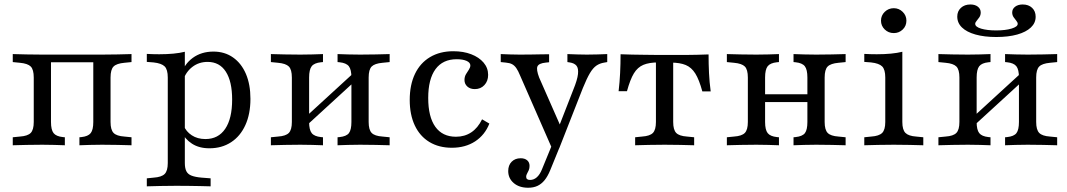

<svg xmlns="http://www.w3.org/2000/svg" viewBox="-20 -659 4839 871"><path d="M442.7 -2.4Q412.1 -2.4 388.3 -1.6Q364.5 -0.8 340.3 0V-36.3L349.2 -37.1Q379.8 -40.3 391.5 -55.2Q403.2 -70.2 403.2 -105.6V-411.3H442.7Q483.1 -411.3 513.7 -412.1Q544.4 -412.9 576.6 -413.7V-377.4L544.4 -374.2Q508.9 -371 495.2 -357.3Q481.5 -343.5 481.5 -307.3V-105.6Q481.5 -70.2 495.2 -56Q508.9 -41.9 544.4 -39.5L576.6 -36.3V0Q544.4 -0.8 513.7 -1.6Q483.1 -2.4 442.7 -2.4ZM171.8 -2.4Q131.5 -2.4 100.8 -1.6Q70.2 -0.8 37.9 0V-36.3L70.2 -39.5Q105.6 -41.9 119.4 -56Q133.1 -70.2 133.1 -105.6V-307.3Q133.1 -343.5 119.4 -357.3Q105.6 -371 70.2 -374.2L37.9 -377.4V-413.7Q70.2 -412.9 100.8 -412.1Q131.5 -411.3 171.8 -411.3H211.3V-105.6Q211.3 -70.2 223 -55.2Q234.7 -40.3 265.3 -37.1L274.2 -36.3V0Q250 -0.8 226.2 -1.6Q202.4 -2.4 171.8 -2.4ZM191.9 -376.6V-411.3H422.6V-376.6Z M779.8 183.9Q739.5 183.9 708.5 184.7Q677.4 185.5 646 186.3V150L677.4 146.8Q712.9 144.4 727 130.2Q741.1 116.1 741.1 80.6V-206.5H818.5V80.6Q818.5 104 825.4 117.7Q832.3 131.5 849.2 137.9Q866.1 144.4 894.4 146.8L935.5 150V186.3Q911.3 185.5 887.1 185.1Q862.9 184.7 837.1 184.3Q811.3 183.9 779.8 183.9ZM948.4 -425Q999.2 -425 1037.1 -398.4Q1075 -371.8 1095.6 -323.8Q1116.1 -275.8 1116.1 -210.5Q1116.1 -141.9 1093.1 -91.5Q1070.2 -41.1 1028.2 -13.7Q986.3 13.7 929.8 13.7Q883.1 13.7 850.8 -7.3Q818.5 -28.2 802.4 -62.9L813.7 -88.7Q824.2 -62.1 850 -45.2Q875.8 -28.2 912.1 -28.2Q970.2 -28.2 1001.6 -74.6Q1033.1 -121 1033.1 -207.3Q1033.1 -289.5 1004.4 -333.9Q975.8 -378.2 921.8 -378.2Q882.3 -378.2 852.8 -355.6Q823.4 -333.1 811.3 -296L801.6 -320.2Q815.3 -367.7 854.4 -396.4Q893.5 -425 948.4 -425ZM741.1 -206.5V-307.3Q741.1 -343.5 727 -357.7Q712.9 -371.8 676.6 -375.8L646 -378.2V-414.5Q660.5 -413.7 673.8 -413.3Q687.1 -412.9 702.4 -412.9Q737.1 -412.9 766.5 -415.7Q796 -418.5 818.5 -424.2V-414.5V-206.5Z M1613.7 -2.4Q1583.1 -2.4 1559.3 -1.6Q1535.5 -0.8 1511.3 0V-36.3L1520.2 -37.1Q1551.6 -40.3 1562.9 -55.2Q1574.2 -70.2 1574.2 -105.6V-206.5H1652.4V-105.6Q1652.4 -70.2 1666.1 -56Q1679.8 -41.9 1715.3 -39.5L1747.6 -36.3V0Q1715.3 -0.8 1684.7 -1.6Q1654 -2.4 1613.7 -2.4ZM1342.7 -2.4Q1302.4 -2.4 1271.8 -1.6Q1241.1 -0.8 1208.9 0V-36.3L1241.1 -39.5Q1276.6 -41.9 1290.3 -56Q1304 -70.2 1304 -105.6V-307.3Q1304 -343.5 1290.3 -357.3Q1276.6 -371 1241.1 -374.2L1208.9 -377.4V-413.7Q1241.1 -412.9 1271.8 -412.1Q1302.4 -411.3 1342.7 -411.3Q1373.4 -411.3 1397.2 -412.1Q1421 -412.9 1445.2 -413.7V-377.4L1436.3 -376.6Q1405.6 -373.4 1394 -358.5Q1382.3 -343.5 1382.3 -307.3V-105.6Q1382.3 -70.2 1394 -55.2Q1405.6 -40.3 1436.3 -37.1L1445.2 -36.3V0Q1421 -0.8 1397.2 -1.6Q1373.4 -2.4 1342.7 -2.4ZM1574.2 -206.5V-307.3Q1574.2 -343.5 1562.5 -358.5Q1550.8 -373.4 1520.2 -376.6L1511.3 -377.4V-413.7Q1535.5 -412.9 1559.3 -412.1Q1583.1 -411.3 1613.7 -411.3Q1654 -411.3 1684.7 -412.1Q1715.3 -412.9 1747.6 -413.7V-377.4L1715.3 -374.2Q1679.8 -371 1666.1 -357.3Q1652.4 -343.5 1652.4 -307.3V-206.5ZM1335.5 -57.3V-100L1615.3 -356.5L1616.1 -314.5Z M2029.8 11.3Q1971 11.3 1927.8 -14.9Q1884.7 -41.1 1861.7 -89.9Q1838.7 -138.7 1838.7 -205.6Q1838.7 -274.2 1862.5 -323.8Q1886.3 -373.4 1931 -400Q1975.8 -426.6 2036.3 -426.6Q2082.3 -426.6 2117.7 -412.9Q2153.2 -399.2 2173.8 -375Q2194.4 -350.8 2194.4 -319.4Q2194.4 -291.1 2177.4 -273Q2160.5 -254.8 2133.9 -254.8Q2112.9 -254.8 2100 -266.5Q2087.1 -278.2 2087.1 -296Q2087.1 -311.3 2094 -322.6Q2100.8 -333.9 2107.3 -343.5Q2113.7 -353.2 2113.7 -362.1Q2113.7 -375 2096.8 -382.7Q2079.8 -390.3 2051.6 -390.3Q1988.7 -390.3 1955.6 -345.2Q1922.6 -300 1922.6 -214.5Q1922.6 -129 1954.8 -83.9Q1987.1 -38.7 2048.4 -38.7Q2087.9 -38.7 2117.7 -58.5Q2147.6 -78.2 2166.9 -117.7L2200 -98.4Q2179.8 -46.8 2135.5 -17.7Q2091.1 11.3 2029.8 11.3Z M2483.9 13.7 2339.5 -316.1Q2330.6 -337.9 2322.2 -350Q2313.7 -362.1 2303.2 -367.7Q2292.7 -373.4 2275 -375L2251.6 -377.4V-413.7Q2270.2 -412.9 2293.1 -412.1Q2316.1 -411.3 2337.1 -411.3H2338.7H2339.5Q2363.7 -411.3 2388.7 -411.7Q2413.7 -412.1 2435.5 -412.5Q2457.3 -412.9 2471 -412.9V-376.6L2455.6 -375Q2424.2 -371.8 2418.1 -357.7Q2412.1 -343.5 2425.8 -307.3L2526.6 -78.2L2512.1 -75.8L2580.6 -251.6Q2599.2 -296.8 2602 -323Q2604.8 -349.2 2595.2 -360.9Q2585.5 -372.6 2564.5 -375.8L2554 -377.4V-413.7Q2575 -412.9 2598 -412.1Q2621 -411.3 2641.9 -411.3Q2667.7 -411.3 2691.1 -412.1Q2714.5 -412.9 2734.7 -413.7V-377.4L2721 -375Q2700.8 -371.8 2685.5 -361.3Q2670.2 -350.8 2656 -327Q2641.9 -303.2 2624.2 -259.7L2516.9 13.7ZM2375.8 192.7Q2335.5 192.7 2310.5 171.4Q2285.5 150 2285.5 116.9Q2285.5 90.3 2301.2 74.6Q2316.9 58.9 2341.9 58.9Q2360.5 58.9 2371.4 68.1Q2382.3 77.4 2382.3 93.5Q2382.3 104.8 2378.6 113.3Q2375 121.8 2371 128.6Q2366.9 135.5 2366.9 142.7Q2366.9 157.3 2384.7 157.3Q2401.6 157.3 2415.3 145.2Q2429 133.1 2438.7 108.9L2490.3 -16.9L2521.8 0.8L2475.8 113.7Q2464.5 141.1 2450.4 158.5Q2436.3 175.8 2418.1 184.3Q2400 192.7 2375.8 192.7Z M2995.2 -2.4Q2954 -2.4 2923.4 -1.6Q2892.7 -0.8 2861.3 0V-36.3L2892.7 -39.5Q2928.2 -41.9 2941.9 -56Q2955.6 -70.2 2955.6 -105.6V-206.5H3033.9V-105.6Q3033.9 -70.2 3047.6 -56Q3061.3 -41.9 3096.8 -39.5L3129 -36.3V0Q3096.8 -0.8 3066.1 -1.6Q3035.5 -2.4 2995.2 -2.4ZM2966.9 -375.8Q2925 -375.8 2898.8 -364.9Q2872.6 -354 2855.6 -326.2Q2838.7 -298.4 2824.2 -245.2H2786.3Q2791.1 -286.3 2793.1 -327.4Q2795.2 -368.5 2795.2 -412.9Q2821 -412.1 2847.6 -411.3Q2874.2 -410.5 2900 -410.5L2966.9 -409.7H3023.4H3090.3Q3116.1 -409.7 3142.3 -410.5Q3168.5 -411.3 3194.4 -412.1Q3194.4 -368.5 3196.4 -327.4Q3198.4 -286.3 3204 -244.4H3166.1Q3151.6 -297.6 3134.3 -325.4Q3116.9 -353.2 3090.7 -364.1Q3064.5 -375 3023.4 -375ZM2955.6 -206.5V-385.5H3033.9V-206.5Z M3682.3 -2.4Q3651.6 -2.4 3627.8 -1.6Q3604 -0.8 3579.8 0V-36.3L3588.7 -37.1Q3620.2 -40.3 3631.5 -55.2Q3642.7 -70.2 3642.7 -105.6V-206.5H3721V-105.6Q3721 -70.2 3734.7 -56Q3748.4 -41.9 3783.9 -39.5L3816.1 -36.3V0Q3783.9 -0.8 3753.2 -1.6Q3722.6 -2.4 3682.3 -2.4ZM3411.3 -2.4Q3371 -2.4 3340.3 -1.6Q3309.7 -0.8 3277.4 0V-36.3L3309.7 -39.5Q3345.2 -41.9 3358.9 -56Q3372.6 -70.2 3372.6 -105.6V-307.3Q3372.6 -343.5 3358.9 -357.3Q3345.2 -371 3309.7 -374.2L3277.4 -377.4V-413.7Q3309.7 -412.9 3340.3 -412.1Q3371 -411.3 3411.3 -411.3Q3441.9 -411.3 3465.7 -412.1Q3489.5 -412.9 3513.7 -413.7V-377.4L3504.8 -376.6Q3474.2 -373.4 3462.5 -358.5Q3450.8 -343.5 3450.8 -307.3V-105.6Q3450.8 -70.2 3462.5 -55.2Q3474.2 -40.3 3504.8 -37.1L3513.7 -36.3V0Q3489.5 -0.8 3465.7 -1.6Q3441.9 -2.4 3411.3 -2.4ZM3642.7 -206.5V-307.3Q3642.7 -343.5 3631 -358.5Q3619.4 -373.4 3588.7 -376.6L3579.8 -377.4V-413.7Q3604 -412.9 3627.8 -412.1Q3651.6 -411.3 3682.3 -411.3Q3722.6 -411.3 3753.2 -412.1Q3783.9 -412.9 3816.1 -413.7V-377.4L3783.9 -374.2Q3748.4 -371 3734.7 -357.3Q3721 -343.5 3721 -307.3V-206.5ZM3421.8 -196V-231.5H3671.8V-196Z M3996 -206.5V-307.3Q3996 -343.5 3981.9 -357.7Q3967.7 -371.8 3931.5 -375.8L3900.8 -378.2V-414.5Q3915.3 -413.7 3928.6 -413.3Q3941.9 -412.9 3957.3 -412.9Q3991.9 -412.9 4021.4 -415.7Q4050.8 -418.5 4073.4 -424.2V-414.5V-206.5ZM4034.7 -2.4Q3994.4 -2.4 3963.3 -1.6Q3932.3 -0.8 3900.8 0V-36.3L3932.3 -39.5Q3967.7 -41.9 3981.9 -56Q3996 -70.2 3996 -105.6V-206.5H4073.4V-105.6Q4073.4 -70.2 4087.5 -56Q4101.6 -41.9 4136.3 -39.5L4168.5 -36.3V0Q4137.1 -0.8 4106 -1.6Q4075 -2.4 4034.7 -2.4ZM4034.7 -508.9Q4010.5 -508.9 3993.5 -525.4Q3976.6 -541.9 3976.6 -565.3Q3976.6 -588.7 3993.5 -605.2Q4010.5 -621.8 4034.7 -621.8Q4058.1 -621.8 4075 -605.2Q4091.9 -588.7 4091.9 -565.3Q4091.9 -541.1 4075 -525Q4058.1 -508.9 4034.7 -508.9Z M4641.9 -2.4Q4611.3 -2.4 4587.5 -1.6Q4563.7 -0.8 4539.5 0V-36.3L4548.4 -37.1Q4579.8 -40.3 4591.1 -55.2Q4602.4 -70.2 4602.4 -105.6V-206.5H4680.6V-105.6Q4680.6 -70.2 4694.4 -56Q4708.1 -41.9 4743.5 -39.5L4775.8 -36.3V0Q4743.5 -0.8 4712.9 -1.6Q4682.3 -2.4 4641.9 -2.4ZM4371 -2.4Q4330.6 -2.4 4300 -1.6Q4269.4 -0.8 4237.1 0V-36.3L4269.4 -39.5Q4304.8 -41.9 4318.5 -56Q4332.3 -70.2 4332.3 -105.6V-307.3Q4332.3 -343.5 4318.5 -357.3Q4304.8 -371 4269.4 -374.2L4237.1 -377.4V-413.7Q4269.4 -412.9 4300 -412.1Q4330.6 -411.3 4371 -411.3Q4401.6 -411.3 4425.4 -412.1Q4449.2 -412.9 4473.4 -413.7V-377.4L4464.5 -376.6Q4433.9 -373.4 4422.2 -358.5Q4410.5 -343.5 4410.5 -307.3V-105.6Q4410.5 -70.2 4422.2 -55.2Q4433.9 -40.3 4464.5 -37.1L4473.4 -36.3V0Q4449.2 -0.8 4425.4 -1.6Q4401.6 -2.4 4371 -2.4ZM4602.4 -206.5V-307.3Q4602.4 -343.5 4590.7 -358.5Q4579 -373.4 4548.4 -376.6L4539.5 -377.4V-413.7Q4563.7 -412.9 4587.5 -412.1Q4611.3 -411.3 4641.9 -411.3Q4682.3 -411.3 4712.9 -412.1Q4743.5 -412.9 4775.8 -413.7V-377.4L4743.5 -374.2Q4708.1 -371 4694.4 -357.3Q4680.6 -343.5 4680.6 -307.3V-206.5ZM4363.7 -57.3V-100L4643.5 -356.5L4644.4 -314.5ZM4499.2 -491.1Q4445.2 -491.1 4405.2 -502.4Q4365.3 -513.7 4344 -534.3Q4322.6 -554.8 4322.6 -583.9Q4322.6 -608.1 4339.1 -623.4Q4355.6 -638.7 4382.3 -638.7Q4403.2 -638.7 4416.1 -628.6Q4429 -618.5 4429 -602.4Q4429 -590.3 4423 -581Q4416.9 -571.8 4410.5 -564.5Q4404 -557.3 4404 -550.8Q4404 -537.1 4431 -529Q4458.1 -521 4499.2 -521Q4541.1 -521 4569 -529.4Q4596.8 -537.9 4596.8 -550.8Q4596.8 -557.3 4590.7 -564.5Q4584.7 -571.8 4578.2 -581Q4571.8 -590.3 4571.8 -602.4Q4571.8 -618.5 4585.1 -628.6Q4598.4 -638.7 4619.4 -638.7Q4646 -638.7 4662.1 -623.4Q4678.2 -608.1 4678.2 -583.1Q4678.2 -554.8 4656.5 -534.3Q4634.7 -513.7 4594.8 -502.4Q4554.8 -491.1 4499.2 -491.1Z"/></svg>

Font: Playfair 9pt
Style: Regular
Weight: 400
Designer: Claus Eggers Sørensen
Foundry: Claus Eggers Sørensen
Version: Version 2.203